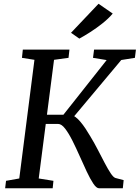

<svg xmlns="http://www.w3.org/2000/svg" viewBox="-20 -1009 749 1029"><path d="M510.8 0Q496.8 0 480.2 -24.8Q463.6 -49.6 445 -89Q426.4 -128.4 407.1 -172.3Q387.7 -216.2 367.9 -255.6Q348.1 -295 328.9 -319.8Q309.7 -344.7 291.9 -344.7H200.9L207.3 -394.2H319.9L551.6 -687L478.5 -699L484.1 -743H708.5L703 -699L629.9 -687.4L348.5 -351.4L359.3 -392.5Q372 -391 385 -381.5Q397.9 -371.9 411.2 -356.1Q424.6 -340.3 438 -320.2Q451.4 -300 464.5 -277.6Q485.1 -243.6 504.4 -206.2Q523.7 -168.8 541 -135.8Q558.3 -102.8 572.8 -80.9Q587.4 -58.9 598.2 -55.3L642.7 -43.5L638.2 0ZM7.5 0 12.3 -39.9 83.3 -52.5 164.6 -688.4 97.7 -699 102.3 -743H352.2L347.2 -699L269.6 -688.4L187.5 -52.5L266.4 -39.9L262.3 0ZM405.2 -802.1 360.6 -833.3 508.1 -988.8 584.1 -936.4Q562.4 -910.3 529.7 -884.2Q496.9 -858.1 463.4 -836.7Q429.9 -815.3 405.2 -802.1Z"/></svg>

Font: Merriweather Light
Style: Italic
Weight: 300
Italic angle: -7.8°
Designer: Eben Sorkin
Foundry: Eben Sorkin
Version: Version 2.101